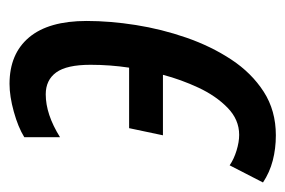

<svg xmlns="http://www.w3.org/2000/svg" viewBox="-118 -471 599 403"><g transform="rotate(90 181.5 -269.5)"><path d="M156 10Q93 10 58.5 -31Q24 -72 24 -152Q24 -201 32.5 -255Q41 -309 59 -361Q77 -413 105 -455.5Q133 -498 172.5 -523.5Q212 -549 264 -549Q292 -549 317 -542.5Q342 -536 363 -522L327 -452Q314 -461 296 -466.5Q278 -472 263 -472Q231 -472 206 -447.5Q181 -423 164 -386.5Q147 -350 137 -312H264L249 -241H122Q116 -201 116 -160Q116 -110 132 -88Q148 -66 178 -66Q220 -66 268 -96V-21Q247 -8 214.5 1Q182 10 156 10Z"/></g></svg>

Font: Noto Sans ExtraCondensed Medium
Style: Italic
Weight: 500
Width: 2
Italic angle: -12°
Designer: Monotype Design Team
Foundry: Monotype Imaging Inc.
Version: Version 2.013; ttfautohint (v1.8.4.7-5d5b)